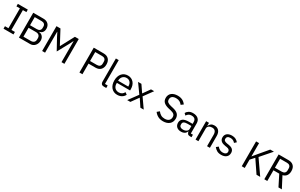

<svg xmlns="http://www.w3.org/2000/svg" viewBox="316 -2702 7306 4675"><g transform="rotate(30 3969.5 -364.0)"><path d="M60 0V-70H158V-628H60V-698H340V-628H242V-70H340V0Z M493 -698H780Q867 -698 916.5 -649Q966 -600 966 -518Q966 -479 955 -452Q944 -425 927 -407.5Q910 -390 890 -381.5Q870 -373 853 -370V-364Q872 -363 895.5 -354Q919 -345 940 -325.5Q961 -306 975.5 -275.5Q990 -245 990 -202Q990 -159 976.5 -122Q963 -85 939 -58Q915 -31 882 -15.5Q849 0 810 0H493ZM577 -74H784Q838 -74 869 -101.5Q900 -129 900 -182V-216Q900 -269 869 -296.5Q838 -324 784 -324H577ZM577 -396H770Q820 -396 848 -421Q876 -446 876 -493V-527Q876 -574 848 -599Q820 -624 770 -624H577Z M1690 -588H1685L1626 -471L1459 -167L1292 -471L1233 -588H1228V0H1146V-698H1258L1458 -322H1463L1664 -698H1772V0H1690Z M2194 0V-698H2472Q2566 -698 2616.5 -644.5Q2667 -591 2667 -498Q2667 -405 2616.5 -351.5Q2566 -298 2472 -298H2278V0ZM2278 -372H2472Q2522 -372 2549.5 -398Q2577 -424 2577 -472V-524Q2577 -572 2549.5 -598Q2522 -624 2472 -624H2278Z M2877 0Q2835 0 2813.5 -23.5Q2792 -47 2792 -83V-740H2872V-70H2948V0Z M3258 12Q3205 12 3162.5 -7Q3120 -26 3089.5 -61.5Q3059 -97 3042.5 -146.5Q3026 -196 3026 -258Q3026 -319 3042.5 -369Q3059 -419 3089.5 -454.5Q3120 -490 3162.5 -509Q3205 -528 3258 -528Q3310 -528 3351 -509Q3392 -490 3421 -456.5Q3450 -423 3465.5 -377Q3481 -331 3481 -276V-238H3110V-214Q3110 -181 3120.5 -152.5Q3131 -124 3150.5 -103Q3170 -82 3198.5 -70Q3227 -58 3263 -58Q3312 -58 3348.5 -81Q3385 -104 3405 -147L3462 -106Q3437 -53 3384 -20.5Q3331 12 3258 12ZM3258 -461Q3225 -461 3198 -449.5Q3171 -438 3151.5 -417Q3132 -396 3121 -367.5Q3110 -339 3110 -305V-298H3395V-309Q3395 -378 3357.5 -419.5Q3320 -461 3258 -461Z M3537 0 3728 -260 3545 -516H3639L3770 -324H3773L3909 -516H3998L3816 -266L4002 0H3908L3774 -202H3771L3626 0Z M4548 12Q4463 12 4403 -20.5Q4343 -53 4301 -110L4363 -162Q4400 -113 4445 -87.5Q4490 -62 4551 -62Q4626 -62 4665.5 -98Q4705 -134 4705 -194Q4705 -244 4675 -271Q4645 -298 4576 -314L4519 -327Q4423 -349 4372.5 -393.5Q4322 -438 4322 -519Q4322 -565 4339 -601Q4356 -637 4386.5 -661Q4417 -685 4459.5 -697.5Q4502 -710 4553 -710Q4632 -710 4688.5 -681Q4745 -652 4784 -596L4721 -550Q4692 -590 4651 -613Q4610 -636 4549 -636Q4482 -636 4443.5 -607.5Q4405 -579 4405 -522Q4405 -472 4437.5 -446.5Q4470 -421 4536 -406L4593 -393Q4696 -370 4742 -323Q4788 -276 4788 -198Q4788 -150 4771.5 -111Q4755 -72 4724 -45Q4693 -18 4648.5 -3Q4604 12 4548 12Z M5300 0Q5255 0 5235.5 -24Q5216 -48 5211 -84H5206Q5189 -36 5150 -12Q5111 12 5057 12Q4975 12 4929.5 -30Q4884 -72 4884 -144Q4884 -217 4937.5 -256Q4991 -295 5104 -295H5206V-346Q5206 -401 5176 -430Q5146 -459 5084 -459Q5037 -459 5005.5 -438Q4974 -417 4953 -382L4905 -427Q4926 -469 4972 -498.5Q5018 -528 5088 -528Q5182 -528 5234 -482Q5286 -436 5286 -354V-70H5345V0ZM5070 -56Q5100 -56 5125 -63Q5150 -70 5168 -83Q5186 -96 5196 -113Q5206 -130 5206 -150V-235H5100Q5031 -235 4999.5 -215Q4968 -195 4968 -157V-136Q4968 -98 4995.5 -77Q5023 -56 5070 -56Z M5459 0V-516H5539V-432H5543Q5562 -476 5596.5 -502Q5631 -528 5689 -528Q5769 -528 5815.5 -476.5Q5862 -425 5862 -331V0H5782V-317Q5782 -456 5665 -456Q5641 -456 5618.5 -450Q5596 -444 5578 -432Q5560 -420 5549.5 -401.5Q5539 -383 5539 -358V0Z M6182 12Q6110 12 6061.5 -15.5Q6013 -43 5978 -89L6035 -135Q6065 -97 6102 -76.5Q6139 -56 6188 -56Q6239 -56 6267.5 -78Q6296 -100 6296 -140Q6296 -170 6276.5 -191.5Q6257 -213 6206 -221L6165 -227Q6129 -232 6099 -242.5Q6069 -253 6046.5 -270.5Q6024 -288 6011.5 -314Q5999 -340 5999 -376Q5999 -414 6013 -442.5Q6027 -471 6051.5 -490Q6076 -509 6110 -518.5Q6144 -528 6183 -528Q6246 -528 6288.5 -506Q6331 -484 6363 -445L6310 -397Q6293 -421 6260 -440.5Q6227 -460 6177 -460Q6127 -460 6101.5 -438.5Q6076 -417 6076 -380Q6076 -342 6101.5 -325Q6127 -308 6175 -300L6215 -294Q6301 -281 6337 -244.5Q6373 -208 6373 -149Q6373 -74 6322 -31Q6271 12 6182 12Z M6941 -343 6842 -233V0H6758V-698H6842V-327H6845L6945 -448L7156 -698H7259L6999 -399L7277 0H7173Z M7476 0H7392V-698H7670Q7762 -698 7813.5 -647Q7865 -596 7865 -500Q7865 -423 7829.5 -373.5Q7794 -324 7725 -308L7885 0H7790L7639 -300H7476ZM7670 -372Q7720 -372 7747.5 -398Q7775 -424 7775 -472V-524Q7775 -572 7747.5 -598Q7720 -624 7670 -624H7476V-372Z"/></g></svg>

Font: IBM Plex Sans KR
Style: Regular
Weight: 400
Designer: Mike Abbink; Paul van der Laan; Pieter van Rosmalen; Wujin Sim; Chorong Kim; Dohee Lee;
Foundry: Sandoll Inc.
Version: Version 1.001